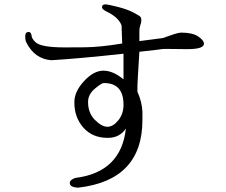

<svg xmlns="http://www.w3.org/2000/svg" viewBox="-20 -834 1040 883"><path d="M837 -608 748 -609Q725 -609 723.5 -608Q722 -607 621 -596Q612 -452 612 -439V-412Q633 -366 635 -320V-282Q635 -5 340 29Q301 28 301 7Q301 -7 327 -16H329Q537 -43 559 -243Q530 -200 477 -200Q477 -200 475 -200Q405 -200 363.5 -247Q322 -294 322 -362Q322 -363 322 -364Q322 -413 366.5 -461Q411 -509 455.5 -509Q500 -509 548 -469V-587Q348 -565 216 -557Q139 -563 101 -639Q96 -648 96 -667.5Q96 -687 112 -687Q122 -687 125 -672Q125 -658 142 -641Q166 -616 277 -616Q299 -616 369.5 -616.5Q440 -617 542 -634L539 -717Q526 -754 470 -781Q449 -791 449 -801Q449 -814 466 -814Q474 -814 519 -803Q564 -792 594.5 -776Q625 -760 627.5 -754.5Q630 -749 630 -740Q630 -731 625.5 -718.5Q621 -706 621 -691V-645L729 -659L766 -672Q800 -684 814 -684Q866 -684 892 -666Q918 -648 918 -633Q918 -608 842 -608Q840 -608 837 -608ZM548 -352Q548 -452 459 -452Q459 -452 457 -452Q447 -452 416 -426Q385 -400 385 -365Q385 -314 416.5 -282.5Q448 -251 474 -251Q500 -251 524 -280.5Q548 -310 548 -352Z"/></svg>

Font: Sawarabi Mincho
Style: Regular
Weight: 400
Version: Version 1.00